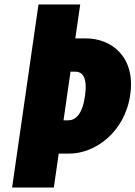

<svg xmlns="http://www.w3.org/2000/svg" viewBox="-20 -845 610 865"><path d="M341.4 -825H153.4L34.5 0H222.5L244.5 -153H292.2C407.5 -153 542.2 -248 566.7 -418C591.4 -589 482.3 -672 367 -672H319.3ZM266.2 -303 297.7 -522H320.1C351.3 -522 375 -496 362.9 -412C350.9 -329 319.7 -303 288.5 -303Z"/></svg>

Font: Blink
Style: Obl
Weight: 400
Designer: Mew Too
Foundry: Cannot Into Space Fonts
Version: Version 001.000